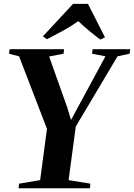

<svg xmlns="http://www.w3.org/2000/svg" viewBox="-20 -1006 716 1026"><path d="M79 0 82 -24.5 194.5 -43.5 231 -317.5 82 -705 28 -719 31.5 -743H322.5L319.5 -719L242.5 -704L339 -433L359.5 -365L388.5 -418.5L543.5 -705L472 -719L475 -743H675.5L672.5 -719L608 -705L385 -330L346.5 -43.5L463 -24.5L460.5 0ZM209 -811.5 370.5 -985.5H450L541 -806.5L516 -794.5Q484.5 -818 454.5 -843Q424.5 -868 398.5 -893Q361.5 -866.5 318 -842.5Q274.5 -818.5 231.5 -796.5Z"/></svg>

Font: Merriweather 120pt
Style: Bold Italic
Weight: 700
Italic angle: -7.8°
Version: Version 2.101